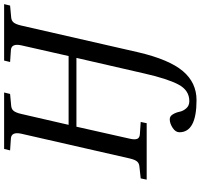

<svg xmlns="http://www.w3.org/2000/svg" viewBox="-41 -691 974 932"><g transform="rotate(-90 446.0 -225.0)"><path d="M40 0 46 -29 101 -35Q119 -36 128 -46.5Q137 -57 143 -83L263 -609Q273 -656 241 -659L182 -663L189 -692H463L456 -663L401 -658Q383 -657 374 -646Q365 -635 359 -609L306 -379H640L692 -609Q702 -656 670 -659L611 -663L618 -692H892L885 -663L830 -658Q812 -657 803 -646Q794 -635 788 -609L658 -40Q623 109 567 175.5Q511 242 426 242Q270 242 270 159Q270 140 291.5 126Q313 112 333 112Q348 112 357 127Q366 142 369.5 159.5Q373 177 386 192Q399 207 421 207Q474 207 502 153.5Q530 100 555 -10L631 -341H297L239 -83Q233 -58 238 -46Q243 -34 261 -33L320 -29L314 0Z"/></g></svg>

Font: Lingua Franca
Style: Italic
Weight: 400
Italic angle: -13°
Version: Version 1.19